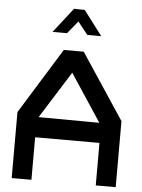

<svg xmlns="http://www.w3.org/2000/svg" viewBox="-61 -969 754 1017"><g transform="rotate(5 316.5 -461.0)"><path d="M593 -351V0H487V-226H145V0H40V-351L256 -700H362ZM154 -334 477 -332 311 -584ZM291 -922 348 -921 447 -790H373L320 -857L265 -790H188Z"/></g></svg>

Font: Turret Road ExtraBold
Style: Regular
Weight: 800
Designer: Noponies
Foundry: Noponies
Version: Version 1.001; ttfautohint (v1.8)